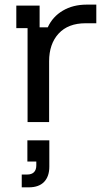

<svg xmlns="http://www.w3.org/2000/svg" viewBox="-20 -524 453 824"><path d="M98.3 0V-403.3H50V-500H150V-406.7H185Q205.8 -452.5 249.6 -478.3Q293.3 -504.2 352.5 -504.2H393.3V-424.2H347.5Q272.5 -424.2 231.7 -380Q190.8 -335.8 190.8 -260.8V0ZM73.3 280V225H96.7Q115.8 225 125.8 215Q135.8 205 135.8 185.8V169.2H97.5V78.3H191.7V190.8Q191.7 233.3 169.2 256.7Q146.7 280 103.3 280Z"/></svg>

Font: Funnel Display
Style: Regular
Weight: 400
Designer: NORD ID, Kristian Moeller
Foundry: Dicotype
Version: Version 1.000